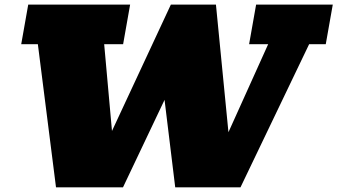

<svg xmlns="http://www.w3.org/2000/svg" viewBox="-20 -797 1436 817"><path d="M218.3 0 141.1 -608.9H70.3L100.1 -777.3H533.7L503.9 -608.9H423.3L456.5 -239.7L707 -777.3H898.9L952.1 -234.4L1121.1 -608.9H1040L1069.8 -777.3H1396L1366.2 -608.9H1295.4L1003.4 0H725.6L680.2 -372.1L503.4 0Z"/></svg>

Font: Bevan
Style: Italic
Weight: 400
Italic angle: -10°
Designer: Vernon Adams
Foundry: Vernon Adams
Version: Version 2.100; ttfautohint (v1.8.3)